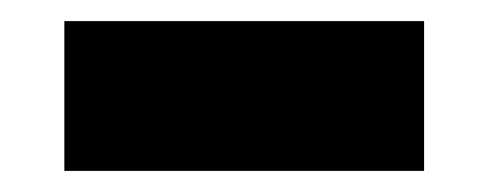

<svg xmlns="http://www.w3.org/2000/svg" viewBox="-20 -361 463 182"><path d="M41 -341H382V-199H41Z"/></svg>

Font: Mona Sans ExtraBold
Style: Regular
Weight: 800
Designer: Deni Anggara
Foundry: GitHub
Version: Version 2.000